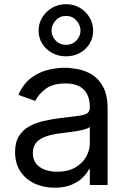

<svg xmlns="http://www.w3.org/2000/svg" viewBox="-20 -872 604 905"><path d="M237.2 12.8Q185.4 12.8 143.1 -6.9Q100.9 -26.6 76 -64.1Q51.1 -101.6 51.1 -154.8Q51.1 -201.7 69.6 -231Q88.1 -260.3 119 -277Q149.9 -293.7 187.3 -302Q224.8 -310.4 262.8 -315.3Q312.5 -321.7 343.6 -325.1Q374.6 -328.5 389 -336.6Q403.4 -344.8 403.4 -365.1V-367.9Q403.4 -420.5 374.8 -449.6Q346.2 -478.7 288.4 -478.7Q228.3 -478.7 194.2 -452.4Q160.2 -426.1 146.3 -396.3L66.8 -424.7Q88.1 -474.4 123.8 -502.3Q159.4 -530.2 201.9 -541.4Q244.3 -552.6 285.5 -552.6Q311.8 -552.6 346.1 -546.3Q380.3 -540.1 412.5 -521Q444.6 -501.8 465.9 -463.1Q487.2 -424.4 487.2 -359.4V0H403.4V-73.9H399.1Q390.6 -56.1 370.7 -35.9Q350.9 -15.6 317.8 -1.4Q284.8 12.8 237.2 12.8ZM250 -62.5Q299.7 -62.5 334 -82Q368.3 -101.6 385.8 -132.5Q403.4 -163.4 403.4 -197.4V-274.1Q398.1 -267.8 380.1 -262.6Q362.2 -257.5 339 -253.7Q315.7 -250 293.9 -247.3Q272 -244.7 258.5 -242.9Q225.9 -238.6 197.6 -229.2Q169.4 -219.8 152.2 -201.2Q134.9 -182.5 134.9 -150.6Q134.9 -106.9 167.4 -84.7Q199.9 -62.5 250 -62.5ZM291.2 -606.5Q255 -606.5 225.7 -622.5Q196.4 -638.5 179.2 -665.8Q161.9 -693.2 161.9 -727.3Q161.9 -761.4 179.2 -789.8Q196.4 -818.2 225.7 -835.2Q255 -852.3 291.2 -852.3Q327.4 -852.3 356.4 -835.2Q385.3 -818.2 402.2 -789.8Q419 -761.4 419 -727.3Q419 -693.2 402.2 -665.8Q385.3 -638.5 356.4 -622.5Q327.4 -606.5 291.2 -606.5ZM291.2 -660.5Q321 -660.5 340.2 -681.1Q359.4 -701.7 359.4 -727.3Q359.4 -753.9 340.2 -775.4Q321 -796.9 291.2 -796.9Q261.4 -796.9 242.2 -775.4Q223 -753.9 223 -727.3Q223 -701.7 242.2 -681.1Q261.4 -660.5 291.2 -660.5Z"/></svg>

Font: InterMG
Style: Regular
Weight: 400
Designer: Rasmus Andersson
Foundry: rsms
Version: Version 3.019;December 26, 2023;FontCreator 15.0.0.2955 64-b